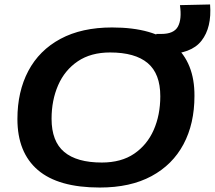

<svg xmlns="http://www.w3.org/2000/svg" viewBox="-20 -832 962 860"><path d="M427 8Q241 8 149.5 -70.5Q58 -149 58 -299Q58 -422 107 -514.5Q156 -607 251 -658Q346 -709 482 -709Q668 -709 760 -630Q852 -551 851 -402Q851 -278 802 -186Q753 -94 658.5 -43Q564 8 427 8ZM436 -104Q523 -104 581 -143.5Q639 -183 668.5 -250Q698 -317 698 -401Q698 -502 641.5 -549.5Q585 -597 473 -597Q387 -597 328.5 -557.5Q270 -518 240.5 -450.5Q211 -383 211 -300Q211 -199 267.5 -151.5Q324 -104 436 -104ZM688 -590 680 -680H703Q759 -680 777 -713Q795 -746 786 -809L921 -812Q929 -709 882.5 -649.5Q836 -590 724 -590Z"/></svg>

Font: Georama Extended SemiBold
Style: Italic
Weight: 600
Width: 7
Italic angle: -9°
Designer: Jean-Baptiste Levee
Foundry: Production Type
Version: Version 1.000